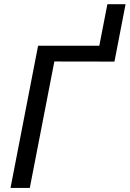

<svg xmlns="http://www.w3.org/2000/svg" viewBox="-20 -909 627 928"><path d="M242.7 -611.8 124 -0.5H30.8L164.1 -688H460L499 -888.7H586.9L533.2 -611.3Z"/></svg>

Font: Arimo
Style: Italic
Weight: 400
Italic angle: -12°
Designer: Steve Matteson
Foundry: Monotype Imaging Inc.
Version: Version 1.33